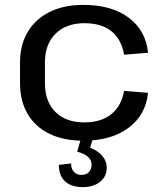

<svg xmlns="http://www.w3.org/2000/svg" viewBox="-20 -568 673 786"><path d="M321 8Q241 8 183 -20Q125 -48 93.5 -101Q62 -154 62 -227V-313Q62 -385 94 -438Q126 -491 184 -519.5Q242 -548 321 -548Q437 -548 507 -495.5Q577 -443 586 -352L488 -344Q477 -407 436.5 -440Q396 -473 325 -473Q251 -473 207.5 -430Q164 -387 164 -313V-227Q164 -152 207 -109.5Q250 -67 325 -67Q394 -67 435.5 -100.5Q477 -134 488 -196L586 -188Q577 -98 506.5 -45Q436 8 321 8ZM319 198Q272 198 246.5 174.5Q221 151 221 107L271 101Q271 123 282.5 135.5Q294 148 314 148Q333 148 344 136.5Q355 125 355 106Q355 88 340.5 74.5Q326 61 296 53L311 0H360L349 37Q381 49 399 70.5Q417 92 417 118Q417 154 390 176Q363 198 319 198Z"/></svg>

Font: Pathway Extreme 28pt Medium
Style: Regular
Weight: 500
Designer: Eduardo Rodriguez Tunni
Foundry: Eduardo Rodriguez Tunni
Version: Version 1.001;gftools[0.9.26]